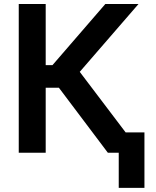

<svg xmlns="http://www.w3.org/2000/svg" viewBox="-20 -747 763 939"><path d="M268.1 -317.8H203.5V0H71.7V-727.3H203.5V-428.3H236.5L495 -727.3H657.3L370 -395.6L594.5 -99.4H686.4V171.9H560.7V0H507.5Z"/></svg>

Font: Interop SemBd
Style: Regular
Weight: 600
Designer: Rasmus Andersson, Google, Jang Haemin
Foundry: jhaemin
Version: Version 1.008